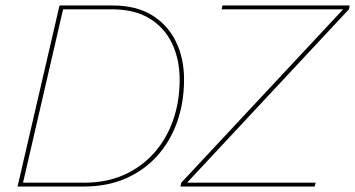

<svg xmlns="http://www.w3.org/2000/svg" viewBox="-20 -680 1295 700"><path d="M44 0 197 -660H391Q476 -660 533.5 -625Q591 -590 621 -529Q651 -468 651 -390Q651 -307 626 -236Q601 -165 553.5 -112Q506 -59 438.5 -29.5Q371 0 287 0ZM64 -14H288Q368 -14 432 -42.5Q496 -71 541.5 -122Q587 -173 611 -241.5Q635 -310 635 -389Q635 -463 607.5 -521Q580 -579 525.5 -612.5Q471 -646 388 -646H210ZM638 0 641 -14 1231 -646H788L791 -660H1255L1252 -646L662 -14H1131L1127 0Z"/></svg>

Font: Work Sans Thin
Style: Italic
Weight: 250
Italic angle: -13°
Designer: Wei Huang
Foundry: Wei Huang
Version: Version 2.012